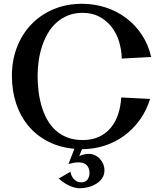

<svg xmlns="http://www.w3.org/2000/svg" viewBox="-20 -755 851 1017"><path d="M401.9 242.2Q387.7 242.2 372.3 237.8Q356.9 233.4 342.3 226.1Q327.6 218.8 314.5 209.5Q301.3 200.2 291 190.9L353 154.8Q356.9 178.2 372.1 194.6Q387.2 210.9 412.1 210.9Q422.4 210.9 430.4 206.8Q438.5 202.6 443.6 195.8Q448.7 189 451.4 180.2Q454.1 171.4 454.1 162.1Q454.1 134.8 439.2 119.9Q424.3 105 397 105Q383.3 105 369.9 107.4Q356.4 109.9 342.8 113.8L374 33.2Q296.9 26.4 235.4 -5.1Q173.8 -36.6 131.1 -87.4Q88.4 -138.2 65.7 -206.1Q43 -273.9 43 -354Q43 -435.5 70.1 -505.4Q97.2 -575.2 146.2 -626.2Q195.3 -677.2 263.7 -706.1Q332 -734.9 414.1 -734.9Q479.5 -734.9 539.3 -715.6Q599.1 -696.3 647.7 -659.9Q696.3 -623.5 731 -571.3Q765.6 -519 780.8 -453.1L625 -444.8Q624 -490.7 610.8 -534.2Q597.7 -577.6 571.5 -611.6Q545.4 -645.5 507.1 -666.3Q468.8 -687 418 -687Q373.5 -687 338.9 -672.6Q304.2 -658.2 277.6 -633.8Q251 -609.4 232.2 -576.4Q213.4 -543.5 201.7 -506.6Q189.9 -469.7 184.6 -430.4Q179.2 -391.1 179.2 -354Q179.2 -314.9 183.8 -274.7Q188.5 -234.4 199.2 -196.5Q210 -158.7 227.8 -125.2Q245.6 -91.8 272.2 -66.9Q298.8 -42 334.7 -27.6Q370.6 -13.2 418 -13.2Q468.8 -13.2 506.1 -31.2Q543.5 -49.3 568.4 -80.1Q593.3 -110.8 606.4 -151.9Q619.6 -192.9 622.1 -238.8L774.9 -231Q756.3 -169.9 720.9 -120.6Q685.5 -71.3 638.4 -36.6Q591.3 -2 533.9 16.6Q476.6 35.2 414.1 35.2L399.9 71.8Q423.8 60.1 451.2 60.1Q468.3 60.1 483.4 67.4Q498.5 74.7 509.5 86.9Q520.5 99.1 526.9 114.7Q533.2 130.4 533.2 147Q533.2 171.9 520.5 189.7Q507.8 207.5 488.5 219.2Q469.2 231 446 236.6Q422.9 242.2 401.9 242.2Z"/></svg>

Font: Original Surfer
Style: Regular
Weight: 400
Designer: Astigmatic (AOETI)
Foundry: Astigmatic (AOETI)
Version: Version 1.001